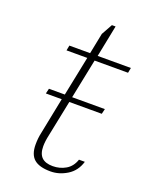

<svg xmlns="http://www.w3.org/2000/svg" viewBox="-120 -664 574 739"><g transform="rotate(20 167.0 -295.0)"><path d="M193 -449 160 -287H294L289 -266H156L126 -119Q120 -92 120 -72Q120 -41 135 -26.5Q150 -12 180 -12Q209 -12 233 -26Q257 -40 267 -70H291Q279 -30 246.5 -10Q214 10 179 10Q133 10 111.5 -8.5Q90 -27 90 -68Q90 -94 95 -116L125 -266H60L65 -287H130L163 -449H78L82 -470H167L184 -555L209 -600H224L198 -470H334L330 -449Z"/></g></svg>

Font: Taviraj Thin
Style: Italic
Weight: 250
Italic angle: -12°
Designer: Katatrad Team
Foundry: CadsonDemak
Version: Version 1.001